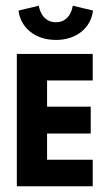

<svg xmlns="http://www.w3.org/2000/svg" viewBox="-20 -653 385 673"><path d="M305 -464H39V0H305V-93H145V-185H298V-279H145V-371H305ZM235 -633C235 -633 229 -575 176 -575C123 -575 116 -633 116 -633L45 -616C52 -556 103 -513 176 -513C249 -513 299 -556 306 -616Z"/></svg>

Font: Hussar Tani
Style: Bold
Weight: 700
Foundry: Cannot Into Space Fonts
Version: Version 0.92